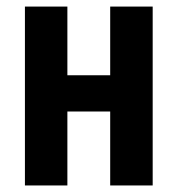

<svg xmlns="http://www.w3.org/2000/svg" viewBox="-20 -567 544 587"><path d="M186 -546.9V-336.9H316.9V-546.9H446.8V0H316.9V-226.1H186V0H56.2V-546.9Z"/></svg>

Font: Open Sans Condensed
Style: Bold
Weight: 700
Width: 3
Designer: Monotype Design Team
Foundry: Monotype Imaging Inc.
Version: Version 3.003; ttfautohint (v1.8.4)